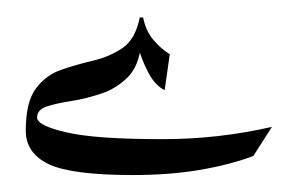

<svg xmlns="http://www.w3.org/2000/svg" viewBox="-20 -238 344 222"><path d="M294.4 -91.3 272.9 -57.6Q245.6 -47.4 210.7 -41.5Q175.8 -35.6 133.8 -35.6Q62.5 -35.6 36.1 -48.3Q9.8 -61 9.8 -86.9Q9.8 -120.1 21.5 -135.7Q33.2 -151.4 51.3 -157.5Q69.3 -163.6 88.1 -168Q106.9 -172.4 121.8 -182.6Q136.7 -192.9 141.6 -217.8H145.5Q148.4 -202.6 157.2 -192.1Q166 -181.6 176.3 -175.3L170.4 -133.8Q159.2 -139.2 151.4 -154.3Q143.6 -169.4 140.6 -181.2L143.1 -186.5Q140.6 -161.6 127.7 -148.7Q114.7 -135.7 97.4 -129.9Q80.1 -124 63 -121.3Q45.9 -118.7 34.4 -115Q22.9 -111.3 22.9 -102.1Q22.9 -92.8 56.6 -85Q90.3 -77.1 168 -77.1Q232.4 -77.1 294.4 -91.3Z"/></svg>

Font: Lateef SemiBold
Style: Regular
Weight: 600
Designer: SIL International
Foundry: SIL International
Version: Version 4.200